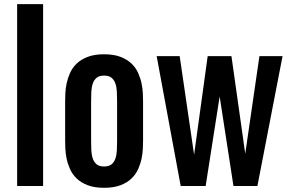

<svg xmlns="http://www.w3.org/2000/svg" viewBox="-20 -895 1397 924"><path d="M187.5 0H62.5V-875H187.5Z M293.5 -406.2Q293.5 -421.9 294.4 -444.8Q295.4 -467.8 300.5 -492.9Q305.7 -518.1 316.9 -543.5Q328.1 -568.8 348.9 -588.9Q369.6 -608.9 401.9 -621.3Q434.1 -633.8 481 -633.8Q527.8 -633.8 560.1 -621.3Q592.3 -608.9 613 -588.9Q633.8 -568.8 645 -543.5Q656.2 -518.1 661.4 -492.9Q666.5 -467.8 667.5 -444.8Q668.5 -421.9 668.5 -406.2V-218.8Q668.5 -203.1 667.5 -180.2Q666.5 -157.2 661.4 -132.1Q656.2 -106.9 645 -81.5Q633.8 -56.2 613 -36.1Q592.3 -16.1 560.1 -3.7Q527.8 8.8 481 8.8Q434.1 8.8 401.9 -3.7Q369.6 -16.1 348.9 -36.1Q328.1 -56.2 316.9 -81.5Q305.7 -106.9 300.5 -132.1Q295.4 -157.2 294.4 -180.2Q293.5 -203.1 293.5 -218.8ZM418.5 -218.8Q418.5 -195.3 419.4 -172.9Q420.4 -150.4 426.3 -132.8Q432.1 -115.2 444.8 -104.5Q457.5 -93.8 481 -93.8Q504.4 -93.8 517.1 -104.5Q529.8 -115.2 535.6 -132.8Q541.5 -150.4 542.5 -172.9Q543.5 -195.3 543.5 -218.8V-406.2Q543.5 -429.7 542.5 -452.1Q541.5 -474.6 535.6 -492.2Q529.8 -509.8 517.1 -520.5Q504.4 -531.2 481 -531.2Q457.5 -531.2 444.8 -520.5Q432.1 -509.8 426.3 -492.2Q420.4 -474.6 419.4 -452.1Q418.5 -429.7 418.5 -406.2Z M1037.1 -430.7 969.7 0H849.6L733.9 -625H844.7L914.1 -150.4L979.5 -625H1093.8L1160.2 -155.3L1228.5 -625H1339.8L1218.8 0H1103.5Z"/></svg>

Font: tigers
Style: Regular
Weight: 400
Designer: vernon adams
Foundry: vernon adams
Version: Version 1.2